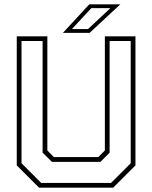

<svg xmlns="http://www.w3.org/2000/svg" viewBox="-20 -868 704 888"><path d="M160.5 0 57.5 -103V-700H199V-172L229.5 -141.5H434.5L465 -172V-700H606.5V-103L503.5 0ZM170.5 -22H493.5L584.5 -113V-678.5H487V-162L444.5 -119.5H220L177 -162V-678.5H79.5V-113ZM271 -716 393 -848H536.5L394.5 -716ZM312.5 -733.5H387L490.5 -830.5H402.5Z"/></svg>

Font: Tourney ExtraLight
Style: Regular
Weight: 250
Designer: Tyler Finck
Foundry: Etcetera Type Co
Version: Version 1.015